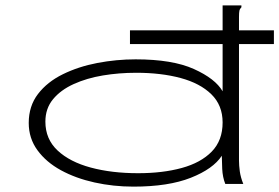

<svg xmlns="http://www.w3.org/2000/svg" viewBox="-20 -685 1040 715"><path d="M477 10Q402 10 332 -5.5Q262 -21 207 -51Q152 -81 119.5 -125.5Q87 -170 87 -227Q87 -290 121.5 -335Q156 -380 214 -408.5Q272 -437 342.5 -450.5Q413 -464 485 -464Q622 -464 702 -428Q782 -392 809 -345V-665H879V-658Q873 -652 871.5 -645Q870 -638 870 -621V-87Q870 -69 873 -47Q876 -25 886 0H819Q809 -25 807.5 -56Q806 -87 806 -105Q774 -56 690.5 -23Q607 10 477 10ZM494 -40Q586 -40 657 -59.5Q728 -79 768.5 -120.5Q809 -162 809 -229Q809 -293 767 -334Q725 -375 652.5 -394.5Q580 -414 487 -414Q423 -414 363 -404Q303 -394 254.5 -372Q206 -350 177.5 -315.5Q149 -281 149 -232Q149 -167 194.5 -124.5Q240 -82 318 -61Q396 -40 494 -40ZM464 -521V-572H1000V-521Z"/></svg>

Font: Inconsolata UltraExpanded Light
Style: Regular
Weight: 300
Width: 9
Monospace: yes
Designer: Raph Levien, Cyreal, Brenton Simpson
Foundry: Raph Levien, Cyreal, Google
Version: Version 3.001; ttfautohint (v1.8.2.53-6de2)